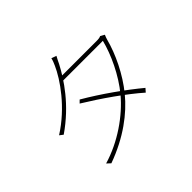

<svg xmlns="http://www.w3.org/2000/svg" viewBox="-170 -1054 1339 1339"><g transform="rotate(-45 500.0 -384.0)"><path d="M402 -448 382 -428C513 -348 665 -242 762 -156L784 -181C679 -268 536 -370 402 -448ZM846 -643 816 -660C806 -655 795 -653 772 -653H421L403 -623H806C779 -515 715 -376 628 -271C533 -157 380 -50 217 -2L244 23C432 -45 565 -147 652 -253C739 -359 804 -496 833 -608C835 -615 841 -634 846 -643ZM503 -778 466 -791C463 -774 452 -749 447 -738C405 -642 292 -479 124 -373L150 -353C326 -474 423 -624 475 -723C483 -739 493 -761 503 -778Z"/></g></svg>

Font: Source Han Sans JP VF
Style: Regular
Weight: 250
Designer: Ryoko NISHIZUKA 西塚涼子 (kana, bopomofo & ideographs); Paul D. Hunt (Latin, Greek & Cyrillic); Sandoll Communications 산돌커뮤니
Foundry: Adobe
Version: Version 2.004;hotconv 1.0.118;makeotfexe 2.5.65603